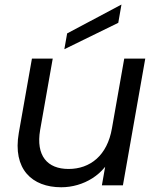

<svg xmlns="http://www.w3.org/2000/svg" viewBox="-20 -802 680 831"><path d="M608.7 -548.3H517.7L421 0H512ZM208.2 -548.3H118.2L61.4 -227C33.9 -69.8 118.7 8.5 245 8.5C340.1 8.5 434.7 -45.9 468.5 -140.1L464.5 -246.7C444.5 -129.1 370.2 -70.7 276.7 -70.7C184.9 -70.7 134.7 -127.8 153.7 -239.4ZM270.6 -657.4 258.5 -589 491.9 -703.2 505.7 -782.3Z"/></svg>

Font: Poppins Devanagari Thin
Style: Italic
Weight: 100
Italic angle: -10°
Designer: Ninad Kale (Devanagari), Jonny Pinhorn (Latin)
Foundry: Indian Type Foundry
Version: 4.005